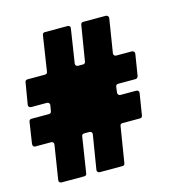

<svg xmlns="http://www.w3.org/2000/svg" viewBox="-109 -856 951 962"><g transform="rotate(-15 366.5 -374.5)"><path d="M599 -415Q595 -404 585 -404H496Q484 -404 482 -393L478 -363Q477 -357 481 -352Q485 -347 491 -347H574Q580 -347 584 -342.5Q588 -338 587 -332L569 -220Q567 -208 556 -208H465Q454 -208 452 -197L422 -11Q420 0 409 0H292Q285 0 281 -4.5Q277 -9 278 -15L307 -193Q308 -199 304 -203.5Q300 -208 293 -208H267Q255 -208 253 -197L224 -11Q222 0 211 0H93Q87 0 83 -4.5Q79 -9 80 -15L108 -193Q109 -199 105 -203.5Q101 -208 95 -208H13Q0 -208 0 -224L17 -336Q19 -347 30 -347H121Q132 -347 134 -359L139 -388Q140 -395 136 -399.5Q132 -404 126 -404H44Q37 -404 33 -408.5Q29 -413 30 -419L49 -532Q51 -543 62 -543H152Q164 -543 166 -554L194 -737Q196 -749 207 -749H325Q332 -749 336 -744Q340 -739 338 -733L311 -558Q310 -552 314 -547.5Q318 -543 324 -543H350Q361 -543 363 -554L393 -737Q395 -749 406 -749H523Q530 -749 534 -744Q538 -739 537 -733L509 -558Q508 -552 512 -547.5Q516 -543 522 -543H604Q610 -543 614 -538Q618 -533 617 -527Z"/></g></svg>

Font: Punc
Style: Bold
Weight: 400
Designer: The Kinetic
Foundry: The Kinetic
Version: Version 1.000;PS 001.001;hotconv 1.0.56